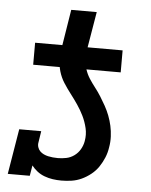

<svg xmlns="http://www.w3.org/2000/svg" viewBox="-50 -715 601 765"><g transform="rotate(5 250.0 -332.5)"><path d="M72 -442V-530H181L204 -673H306L282 -530H422V-442ZM224 8Q206 8 189 5.5Q172 3 156 -3Q140 -9 127 -19Q114 -29 104 -42L97 0H9L39 -181H127L120 -136Q118 -126 121 -116.5Q124 -107 130.5 -100.5Q137 -94 145.5 -90Q154 -86 163 -84Q172 -82 182 -81Q192 -80 202 -80Q219 -80 236 -83.5Q253 -87 267.5 -97.5Q282 -108 291 -123.5Q300 -139 303 -156Q308 -183 302 -208.5Q296 -234 285 -256.5Q274 -279 260 -299.5Q246 -320 231 -339.5Q216 -359 202.5 -380Q189 -401 182 -425.5Q175 -450 175.5 -476.5Q176 -503 181 -530H282Q279 -508 278.5 -486Q278 -464 284.5 -443.5Q291 -423 302 -406Q313 -389 325.5 -373Q338 -357 349 -339.5Q360 -322 370 -304Q380 -286 387.5 -266.5Q395 -247 399.5 -226.5Q404 -206 405 -184Q406 -162 402 -140Q399 -119 391 -99.5Q383 -80 371 -62Q359 -44 341.5 -30Q324 -16 304.5 -7Q285 2 264.5 5Q244 8 224 8Z"/></g></svg>

Font: Iosevka Curly Slab SmBdObl
Style: Regular
Weight: 600
Italic angle: -9°
Monospace: yes
Designer: Belleve Invis
Foundry: Belleve Invis
Version: Version 11.0.0; ttfautohint (v1.8.3)